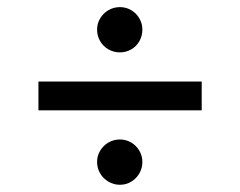

<svg xmlns="http://www.w3.org/2000/svg" viewBox="-20 -551 668 534"><path d="M541 -244.1H86.9V-324.2H541ZM250 -100.6Q250 -117.4 258.5 -131.8Q267.1 -146.3 281.7 -154.7Q296.4 -163.1 313.5 -163.1Q330.6 -163.1 344.9 -154.6Q359.2 -146.2 367.6 -131.7Q376 -117.3 376 -100.4Q376 -83.5 367.6 -68.8Q359.2 -54.2 344.9 -45.7Q330.6 -37.1 313.5 -37.1Q296.4 -37.1 281.7 -45.7Q267.1 -54.2 258.5 -68.8Q250 -83.5 250 -100.6ZM250 -468.9Q250 -485.4 258.5 -499.8Q267.1 -514.3 281.7 -522.8Q296.4 -531.2 313.5 -531.2Q330.6 -531.2 344.9 -522.8Q359.2 -514.3 367.6 -499.8Q376 -485.4 376 -468.9Q376 -451.2 367.7 -436.5Q359.4 -421.9 344.9 -413.6Q330.4 -405.3 313.5 -405.3Q296.4 -405.3 281.7 -413.6Q267.1 -421.9 258.5 -436.5Q250 -451.2 250 -468.9Z"/></svg>

Font: Intratopia Thin
Style: Regular
Weight: 100
Designer: Rasmus Andersson
Foundry: rsms
Version: Version 3.000;Glyphs 3.2.3 (3260)